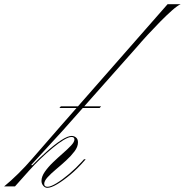

<svg xmlns="http://www.w3.org/2000/svg" viewBox="-153 -894 887 921"><path d="M74 7Q63 7 54.5 -3Q46 -13 46 -26Q46 -47 62 -70Q78 -93 101.5 -115.5Q125 -138 148.5 -158.5Q172 -179 188 -196Q204 -213 204 -225Q204 -237 190 -237Q176 -237 152 -222.5Q128 -208 99 -184Q70 -160 40.5 -131.5Q11 -103 -14 -75L-81 0H-133Q-101 -26 -65.5 -61Q-30 -96 0 -131L135 -286L651 -874H714Q698 -867 671.5 -843.5Q645 -820 615 -789.5Q585 -759 555.5 -727Q526 -695 504 -669L150 -270L-4 -102H3Q36 -136 72.5 -168.5Q109 -201 140.5 -221.5Q172 -242 191 -242Q202 -242 211.5 -234.5Q221 -227 221 -211Q221 -190 204.5 -168Q188 -146 164 -124Q140 -102 116 -82Q92 -62 75.5 -44Q59 -26 59 -12Q59 2 75 2Q90 2 118 -15Q146 -32 179 -60Q212 -88 241 -120L250 -130H258L251 -122Q220 -86 185.5 -57Q151 -28 121.5 -10.5Q92 7 74 7ZM132 -376 139 -384H332L325 -376Z"/></svg>

Font: Ballet 72pt
Style: Regular
Weight: 400
Designer: Maximiliano R. Sproviero
Foundry: Omnibus-Type
Version: Version 1.100; ttfautohint (v1.8.3)